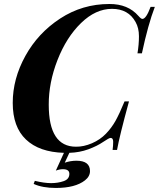

<svg xmlns="http://www.w3.org/2000/svg" viewBox="-20 -742 786 950"><path d="M358.9 53.2Q425.3 53.7 425.3 104.5Q425.3 130.9 400.4 150.4Q352.5 188 256.3 188Q190.4 188 146.5 168L152.3 152.8Q199.2 164.1 232.9 164.1Q266.6 164.1 294.9 154.3Q323.2 144.5 323.2 118.2Q323.2 95.2 291.5 95.2Q274.9 95.2 256.3 102.1L296.4 14.2Q173.8 10.7 108.4 -51.8Q43 -113.8 43 -232.9Q43 -352.1 105.5 -465.3Q168 -578.6 277.8 -650.4Q387.7 -722.2 521 -722.2Q613.3 -722.7 665 -663.1Q677.7 -648.4 684.6 -648.4Q703.1 -648.4 725.1 -708H746.1Q712.9 -621.6 682.1 -478H660.2Q667.5 -521.5 667.5 -562.5Q667.5 -603.5 650.9 -632.8Q615.2 -698.2 534.2 -698.2Q453.1 -698.2 380.9 -627.9Q308.6 -557.6 264.6 -445.3Q220.7 -333 221.2 -223.6Q221.2 -16.1 356 -16.1Q394 -15.6 435.1 -33.2Q475.6 -50.8 503.9 -80.1Q532.2 -109.4 551.8 -144.5Q571.3 -179.7 596.2 -240.2H618.2Q570.8 -66.9 559.1 0H537.1Q540 -21.5 540 -40.5Q540 -59.6 527.3 -59.6Q519.5 -59.6 490.2 -39.6Q460.9 -19.5 417.5 -3.4Q373.5 12.7 323.2 14.2L300.3 63Q328.6 53.2 358.9 53.2Z"/></svg>

Font: PlayfairDisplay-BoldItalic
Style: Bold Italic
Weight: 700
Italic angle: -14.9847°
Designer: Claus Eggers Sørensen
Foundry: Claus Eggers Sørensen
Version: Version 1.002;PS 001.002;hotconv 1.0.70;makeotf.lib2.5.58329